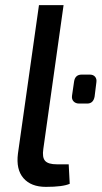

<svg xmlns="http://www.w3.org/2000/svg" viewBox="-20 -720 396 749"><path d="M228 -700 149 -139Q144 -106 156 -92.5Q168 -79 202 -79H248L252 -3Q225 9 159 9Q101 9 71.5 -25Q42 -59 50 -121L132 -700ZM320 -316H289Q275 -316 267 -324.5Q259 -333 261 -347L269 -402Q273 -429 299 -429H330Q344 -429 351 -420.5Q358 -412 356 -399L349 -343Q344 -316 320 -316Z"/></svg>

Font: Exo 2.0 Medium
Style: Italic
Weight: 500
Italic angle: -8°
Designer: Natanael Gama
Version: Version 1.001;PS 001.001;hotconv 1.0.70;makeotf.lib2.5.58329